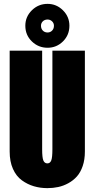

<svg xmlns="http://www.w3.org/2000/svg" viewBox="-20 -962 490 993"><path d="M226 -715Q178.5 -715 144.8 -747.8Q111 -780.5 111 -829Q111 -875.5 144.8 -908.8Q178.5 -942 226 -942Q272 -942 305.5 -908.8Q339 -875.5 339 -829Q339 -781 305.8 -748Q272.5 -715 226 -715ZM226 -794Q240 -794 249.5 -803.8Q259 -813.5 259 -829Q259 -842.5 249.2 -851.8Q239.5 -861 226 -861Q211 -861 201.5 -851.8Q192 -842.5 192 -829Q192 -813.5 201.5 -803.8Q211 -794 226 -794ZM225 11Q188 11 155 1.2Q122 -8.5 93 -29.5Q64 -50.5 47 -88.5Q30 -126.5 30 -178V-700H198V-190Q198 -147 204.2 -132Q210.5 -117 225 -117Q239 -117 245 -132Q251 -147 251 -190V-700H419V-178Q419 -136.5 407.8 -103.5Q396.5 -70.5 377.8 -49.5Q359 -28.5 333.5 -14.5Q308 -0.5 281.2 5.2Q254.5 11 225 11Z"/></svg>

Font: League Mono Condensed ExtraBold
Style: Regular
Weight: 800
Width: 1
Designer: Tyler Finck
Foundry: The League of Moveable Type / Tyler Finck
Version: Version 2.210